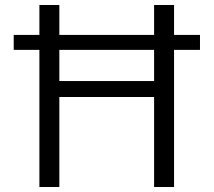

<svg xmlns="http://www.w3.org/2000/svg" viewBox="-20 -750 857 770"><path d="M35 -550V-610H138V-730H218V-610H598V-730H678V-610H782V-550H678V0H598V-361H218V0H138V-550ZM598 -550H218V-425H598Z"/></svg>

Font: Mplus 1p
Style: Regular
Weight: 400
Version: Version 1.061